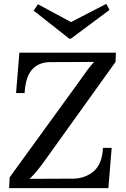

<svg xmlns="http://www.w3.org/2000/svg" viewBox="-20 -972 649 992"><path d="M27 0 30 -56 395 -559Q413 -585 429.5 -607.5Q446 -630 466 -652L237 -651Q179 -650 145.5 -612.5Q112 -575 107 -491H63L80 -700H579L577 -652L212 -143Q189 -111 170.5 -88.5Q152 -66 133 -48L358 -49Q421 -50 464.5 -87.5Q508 -125 512 -208H557L540 0ZM346 -772H338L154 -917L176 -950L347 -858L529 -952L546 -921Z"/></svg>

Font: Lora Medium
Style: Italic
Weight: 500
Italic angle: -3°
Designer: Olga Karpushina, Alexei Vanyashin (Cyrillic)
Foundry: Cyreal
Version: Version 3.004